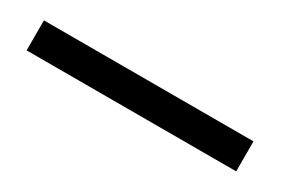

<svg xmlns="http://www.w3.org/2000/svg" viewBox="-4 -182 650 444"><g transform="rotate(30 320.5 40.0)"><path d="M40 0Q163.1 0 409.2 0Q472.7 0 599.6 0Q599.6 26.4 599.6 80.1Q413.1 80.1 40 80.1Q40 53.7 40 0Z"/></g></svg>

Font: Seiden_Sans_Regular
Style: Regular
Weight: 400
Designer: Kevin Beronilla
Version: Version 1.0